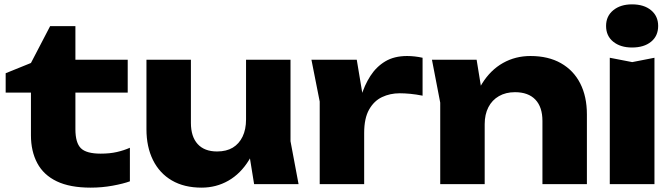

<svg xmlns="http://www.w3.org/2000/svg" viewBox="-20 -845 3079 881"><path d="M6 -420V-509L122 -556L210 -725H326V-571H566V-420H326V-252Q326 -190 351 -165Q376 -140 442 -140Q484 -140 516.5 -147.5Q549 -155 576 -167V-13Q546 -2 497 7Q448 16 396 16Q301 16 240.5 -13Q180 -42 151 -96.5Q122 -151 122 -224V-420Z M905 16Q825 16 768.5 -17Q712 -50 682 -110.5Q652 -171 652 -252V-571H856V-281Q856 -218 887 -184Q918 -150 976 -150Q1019 -150 1048 -167.5Q1077 -185 1093 -218Q1109 -251 1109 -297L1172 -264Q1161 -173 1122.5 -110.5Q1084 -48 1028 -16Q972 16 905 16ZM1146 0 1109 -229V-571H1313V-197L1350 0Z M1409 -571H1617L1651 -367V0H1447V-379ZM1919 -580V-406Q1889 -412 1862.5 -414.5Q1836 -417 1814 -417Q1770 -417 1733 -399.5Q1696 -382 1673.5 -342Q1651 -302 1651 -235L1612 -283Q1620 -345 1636 -399.5Q1652 -454 1679.5 -496.5Q1707 -539 1748 -563.5Q1789 -588 1848 -588Q1865 -588 1883 -586Q1901 -584 1919 -580Z M1962 -571H2167L2204 -343V0H2000V-374ZM2414 -588Q2496 -588 2554 -555Q2612 -522 2642.5 -462Q2673 -402 2673 -320V0H2469V-290Q2469 -354 2436.5 -388Q2404 -422 2343 -422Q2301 -422 2269.5 -404Q2238 -386 2221 -353Q2204 -320 2204 -275L2141 -308Q2153 -399 2192 -461.5Q2231 -524 2288 -556Q2345 -588 2414 -588Z M2778 -580 2881 -560 2983 -580V0H2778ZM2880 -627Q2827 -627 2794 -653.5Q2761 -680 2761 -726Q2761 -771 2794 -798Q2827 -825 2880 -825Q2935 -825 2967.5 -798Q3000 -771 3000 -726Q3000 -680 2967.5 -653.5Q2935 -627 2880 -627Z"/></svg>

Font: Unbounded
Style: Bold
Weight: 700
Designer: Luke Prowse, Jean-Baptiste Morizot, Fátima Lázaro, Florian Runge
Foundry: NaN
Version: Version 1.700